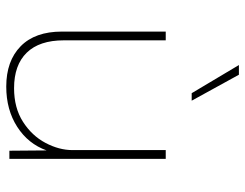

<svg xmlns="http://www.w3.org/2000/svg" viewBox="-105 -669 784 614"><g transform="rotate(90 287.0 -362.0)"><path d="M488 -500V0H462L461 -119Q440 -60 385.5 -25Q331 10 257 10Q175 10 128 -36Q81 -82 81 -168V-500H109V-174Q109 -96 148.5 -55.5Q188 -15 262 -15Q325 -15 369.5 -43.5Q414 -72 437 -115.5Q460 -159 460 -202V-500ZM302 -583H278L188 -734H219Z"/></g></svg>

Font: Work Sans ExtraLight
Style: Regular
Weight: 280
Designer: Wei Huang
Foundry: Wei Huang
Version: Version 1.500